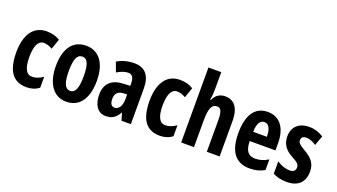

<svg xmlns="http://www.w3.org/2000/svg" viewBox="-64 -1289 3211 1829"><g transform="rotate(20 1541.0 -375.0)"><path d="M241 10C286 10 331 -3 366 -31V-142C330 -116 292 -102 255 -102C198 -102 168 -158 168 -271C168 -384 199 -444 253 -444C282 -444 311 -435 341 -417L377 -521C339 -545 297 -557 243 -557C100 -557 36 -437 36 -271C36 -80 104 10 241 10Z M851 -275C851 -457 770 -557 644 -557C497 -557 435 -440 435 -275C435 -120 500 10 642 10C794 10 851 -123 851 -275ZM567 -273C567 -391 590 -447 643 -447C697 -447 718 -390 718 -275C718 -158 697 -100 643 -100C590 -100 567 -159 567 -273Z M1133 -557C1067 -557 1007 -541 958 -511L994 -414C1038 -440 1075 -452 1106 -452C1148 -452 1166 -423 1166 -363V-341L1098 -338C981 -333 916 -275 916 -161C916 -73 952 10 1043 10C1107 10 1144 -17 1177 -73H1180L1201 0H1296V-362C1296 -491 1239 -557 1133 -557ZM1129 -252 1166 -254V-204C1166 -137 1137 -94 1096 -94C1064 -94 1047 -118 1047 -167C1047 -221 1074 -249 1129 -252Z M1592 10C1637 10 1682 -3 1717 -31V-142C1681 -116 1643 -102 1606 -102C1549 -102 1519 -158 1519 -271C1519 -384 1550 -444 1604 -444C1633 -444 1662 -435 1692 -417L1728 -521C1690 -545 1648 -557 1594 -557C1451 -557 1387 -437 1387 -271C1387 -80 1455 10 1592 10Z M1936 -591V-760H1806V0H1936V-263C1936 -385 1954 -440 2013 -440C2050 -440 2066 -404 2066 -324V0H2196V-361C2196 -487 2146 -557 2052 -557C1997 -557 1955 -529 1934 -477H1926C1933 -513 1936 -552 1936 -591Z M2485 -556C2354 -556 2287 -454 2287 -270C2287 -97 2350 10 2501 10C2558 10 2607 -2 2651 -28V-136C2604 -107 2565 -96 2519 -96C2449 -96 2416 -140 2415 -236H2676V-309C2676 -460 2608 -556 2485 -556ZM2488 -454C2531 -454 2555 -407 2555 -330H2416C2418 -418 2445 -454 2488 -454Z M3055 -160C3055 -244 3009 -289 2942 -328C2874 -369 2862 -380 2862 -408C2862 -435 2879 -451 2911 -451C2947 -451 2982 -435 3013 -414L3049 -514C3003 -542 2957 -557 2904 -557C2800 -557 2736 -498 2736 -402C2736 -323 2775 -272 2843 -235C2913 -199 2925 -180 2925 -153C2925 -120 2905 -103 2868 -103C2821 -103 2772 -123 2737 -147V-21C2779 0 2827 10 2880 10C2990 10 3055 -49 3055 -160Z"/></g></svg>

Font: Noto Sans Armenian ExtraCondensed
Style: Regular
Weight: 400
Width: 2
Designer: Monotype Design Team
Foundry: Monotype Imaging Inc.
Version: Version 2.008